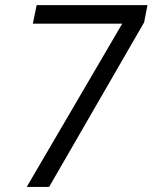

<svg xmlns="http://www.w3.org/2000/svg" viewBox="-20 -734 599 754"><path d="M85 0 460 -641.1H108.9L124 -713.9H559.1L545.9 -646L172.9 0Z"/></svg>

Font: CAA NEO Sans
Style: Italic
Weight: 400
Italic angle: -12°
Version: Version 1.10